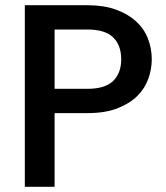

<svg xmlns="http://www.w3.org/2000/svg" viewBox="-20 -715 635 735"><path d="M315 -375Q382 -375 413 -405Q444 -435 444 -488Q444 -542 413 -572Q382 -602 315 -602H189V-375ZM561 -488Q561 -451 548 -414Q535 -377 506 -348Q477 -319 430 -300.5Q383 -282 315 -282H189V0H75V-695H315Q377 -695 423 -678.5Q469 -662 500 -634Q531 -606 546 -568Q561 -530 561 -488Z"/></svg>

Font: SVN-Poppins Medium
Style: Regular
Weight: 500
Designer: Ninad Kale (Devanagari), Jonny Pinhorn (Latin)
Foundry: Indian Type Foundry
Version: Version 3.002 2017; ttfautohint (v1.8.3)